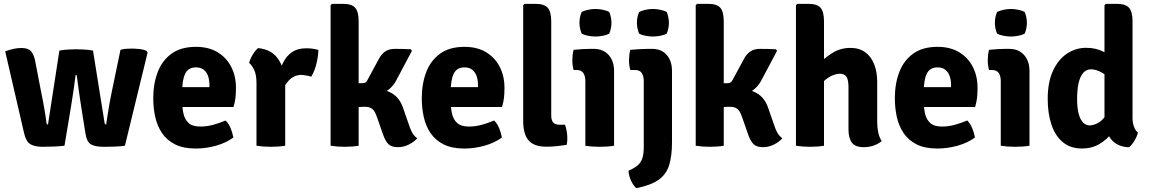

<svg xmlns="http://www.w3.org/2000/svg" viewBox="-20 -756 5959 996"><path d="M7 -489.5Q29 -498 50 -502.5Q71 -507 90.5 -507Q125.5 -507 140.2 -490.8Q155 -474.5 161.5 -444L194 -276Q204 -227.5 211 -186.2Q218 -145 221 -118.5Q222.5 -110 229 -110L288 -493.5Q305.5 -497.5 332.8 -499Q360 -500.5 374 -500.5Q389 -500.5 417.2 -499Q445.5 -497.5 462.5 -493.5L522.5 -118.5Q524 -110 530.5 -110Q536 -145.5 542.8 -187.8Q549.5 -230 559 -276L605 -497.5Q617.5 -501.5 633.2 -502.8Q649 -504 662.5 -504Q678 -504 701.8 -501.8Q725.5 -499.5 741 -491.5L745.5 -482.5L628 0Q605.5 3.5 575 4.5Q544.5 5.5 518.5 5.5Q475.5 5.5 453 -6.5Q430.5 -18.5 423.5 -63L405.5 -175Q401.5 -200 396.8 -231.2Q392 -262.5 387.2 -297Q382.5 -331.5 378 -366H372Q368 -332 363 -297.8Q358 -263.5 353 -232.5Q348 -201.5 344 -176.5L314.5 0Q291 3 259.5 4.2Q228 5.5 201.5 5.5Q160 5.5 137.5 -8Q115 -21.5 105 -65Z M870 -201V-304H1066.5V-315.5Q1066.5 -340.5 1059.5 -361Q1052.5 -381.5 1037 -394Q1021.5 -406.5 996 -406.5Q957.5 -406.5 941.2 -374.8Q925 -343 925 -279V-234Q925 -198 931.5 -167.5Q938 -137 958.2 -118.2Q978.5 -99.5 1019.5 -99.5Q1053.5 -99.5 1086.8 -108.8Q1120 -118 1150.5 -131Q1167 -114.5 1177 -89.5Q1187 -64.5 1190.5 -42.5Q1153 -15 1100.8 -0.2Q1048.5 14.5 995.5 14.5Q930.5 14.5 887.8 -7.2Q845 -29 820.2 -66Q795.5 -103 785.2 -149.5Q775 -196 775 -246Q775 -321.5 798 -381.8Q821 -442 869.8 -477.5Q918.5 -513 996.5 -513Q1062.5 -513 1108.8 -485Q1155 -457 1179.5 -409Q1204 -361 1204 -300.5Q1204 -268.5 1201.2 -247Q1198.5 -225.5 1191.5 -201Z M1631.5 -497Q1631.5 -470.5 1622.5 -429.8Q1613.5 -389 1594.5 -358Q1582 -362.5 1569.8 -364.2Q1557.5 -366 1544.5 -367.5Q1523.5 -367.5 1506.8 -359.5Q1490 -351.5 1476.8 -337Q1463.5 -322.5 1452.2 -301.8Q1441 -281 1431 -255.5L1413.5 -278Q1416 -318.5 1424.2 -358.8Q1432.5 -399 1449.2 -432.2Q1466 -465.5 1494.8 -485.5Q1523.5 -505.5 1567.5 -505.5Q1589 -505.5 1603 -503.2Q1617 -501 1631.5 -497ZM1272.5 -429.5Q1277 -449.5 1291 -472.5Q1305 -495.5 1319 -506.5Q1385.5 -500 1419.2 -455Q1453 -410 1459.5 -337V0Q1426.5 5.5 1385 5.5Q1344.5 5.5 1310.5 0V-325.5Q1310.5 -369.5 1297.8 -394.8Q1285 -420 1272.5 -429.5Z M1840.5 0Q1808.5 5.5 1767 5.5Q1729.5 5.5 1695 0V-729L1702 -736H1760Q1804.5 -736 1822.5 -715.8Q1840.5 -695.5 1840.5 -645.5ZM2096.5 -122.5Q2108.5 -85 2118.8 -67.2Q2129 -49.5 2144.5 -38.5Q2127 -19 2100 -5.8Q2073 7.5 2044.5 7.5Q2011.5 7.5 1995.2 -8Q1979 -23.5 1966.5 -60L1935.5 -148.5Q1924.5 -181 1910.5 -191.5Q1896.5 -202 1874 -202Q1853.5 -202 1837.8 -200.5Q1822 -199 1805 -196.5L1765.5 -192V-295H1919Q1973.5 -295 2013 -272Q2052.5 -249 2070.5 -197.5ZM2036 -340Q2013.5 -297 1972.2 -275.8Q1931 -254.5 1869 -254.5H1783V-323L1859 -324.5Q1869.5 -324.5 1875.2 -327.8Q1881 -331 1886.5 -341.5L1943.5 -447Q1957.5 -474.5 1977.5 -488.5Q1997.5 -502.5 2028 -502.5Q2051.5 -502.5 2071 -502Q2090.5 -501.5 2111 -500.5L2117 -492.5Z M2263 -201V-304H2459.5V-315.5Q2459.5 -340.5 2452.5 -361Q2445.5 -381.5 2430 -394Q2414.5 -406.5 2389 -406.5Q2350.5 -406.5 2334.2 -374.8Q2318 -343 2318 -279V-234Q2318 -198 2324.5 -167.5Q2331 -137 2351.2 -118.2Q2371.5 -99.5 2412.5 -99.5Q2446.5 -99.5 2479.8 -108.8Q2513 -118 2543.5 -131Q2560 -114.5 2570 -89.5Q2580 -64.5 2583.5 -42.5Q2546 -15 2493.8 -0.2Q2441.5 14.5 2388.5 14.5Q2323.5 14.5 2280.8 -7.2Q2238 -29 2213.2 -66Q2188.5 -103 2178.2 -149.5Q2168 -196 2168 -246Q2168 -321.5 2191 -381.8Q2214 -442 2262.8 -477.5Q2311.5 -513 2389.5 -513Q2455.5 -513 2501.8 -485Q2548 -457 2572.5 -409Q2597 -361 2597 -300.5Q2597 -268.5 2594.2 -247Q2591.5 -225.5 2584.5 -201Z M2911 -109Q2923 -75.5 2923 -38Q2923 -30 2922.2 -21Q2921.5 -12 2919.5 -4.5Q2898 -1 2870.2 2Q2842.5 5 2815 5Q2750 5 2722 -27.8Q2694 -60.5 2694 -129V-729L2701 -736H2758.5Q2803 -736 2821.2 -715.8Q2839.5 -695.5 2839.5 -645.5V-156Q2839.5 -133 2849.5 -121Q2859.5 -109 2882.5 -109Z M3165.5 0Q3132.5 5.5 3091 5.5Q3050.5 5.5 3016.5 0V-336Q3016.5 -361 3006.2 -377Q2996 -393 2969.5 -393H2955.5Q2949 -417.5 2949 -443.5Q2949 -456 2950.5 -470.2Q2952 -484.5 2955.5 -497.5Q2977.5 -500 3000.8 -501.2Q3024 -502.5 3039.5 -502.5H3060.5Q3108.5 -502.5 3137 -471.2Q3165.5 -440 3165.5 -387ZM2986 -638Q2986 -668 2997.5 -694Q3010 -700.5 3029.8 -705Q3049.5 -709.5 3069 -709.5Q3088 -709.5 3108.8 -705Q3129.5 -700.5 3140.5 -694Q3146 -681.5 3149 -666.2Q3152 -651 3152 -638Q3152 -608.5 3140.5 -581.5Q3129.5 -575 3108.8 -570.8Q3088 -566.5 3069 -566.5Q3049.5 -566.5 3029 -570.8Q3008.5 -575 2997.5 -581.5Q2986 -608.5 2986 -638Z M3466 -18Q3466 53 3451.2 100.5Q3436.5 148 3396.8 176.5Q3357 205 3281 220Q3265.5 207 3253.5 181.2Q3241.5 155.5 3240.5 129.5Q3269.5 117 3286.8 102.8Q3304 88.5 3311.8 66.2Q3319.5 44 3319.5 7V-336Q3319.5 -361 3309.2 -377Q3299 -393 3272.5 -393H3249.5Q3243 -417.5 3243 -443.5Q3243 -456 3244.5 -470.2Q3246 -484.5 3249.5 -497.5Q3275 -500 3301 -501.2Q3327 -502.5 3342.5 -502.5H3363Q3411 -502.5 3438.5 -471.2Q3466 -440 3466 -387ZM3284 -638Q3284 -668 3295.5 -694Q3308 -700.5 3327.8 -705Q3347.5 -709.5 3367 -709.5Q3386 -709.5 3406.8 -705Q3427.5 -700.5 3438.5 -694Q3444 -681.5 3447 -666.2Q3450 -651 3450 -638Q3450 -608.5 3438.5 -581.5Q3427.5 -575 3406.8 -570.8Q3386 -566.5 3367 -566.5Q3347.5 -566.5 3327 -570.8Q3306.5 -575 3295.5 -581.5Q3284 -608.5 3284 -638Z M3734.5 0Q3702.5 5.5 3661 5.5Q3623.5 5.5 3589 0V-729L3596 -736H3654Q3698.5 -736 3716.5 -715.8Q3734.5 -695.5 3734.5 -645.5ZM3990.5 -122.5Q4002.5 -85 4012.8 -67.2Q4023 -49.5 4038.5 -38.5Q4021 -19 3994 -5.8Q3967 7.5 3938.5 7.5Q3905.5 7.5 3889.2 -8Q3873 -23.5 3860.5 -60L3829.5 -148.5Q3818.5 -181 3804.5 -191.5Q3790.5 -202 3768 -202Q3747.5 -202 3731.8 -200.5Q3716 -199 3699 -196.5L3659.5 -192V-295H3813Q3867.5 -295 3907 -272Q3946.5 -249 3964.5 -197.5ZM3930 -340Q3907.5 -297 3866.2 -275.8Q3825 -254.5 3763 -254.5H3677V-323L3753 -324.5Q3763.5 -324.5 3769.2 -327.8Q3775 -331 3780.5 -341.5L3837.5 -447Q3851.5 -474.5 3871.5 -488.5Q3891.5 -502.5 3922 -502.5Q3945.5 -502.5 3965 -502Q3984.5 -501.5 4005 -500.5L4011 -492.5Z M4254.5 0Q4222.5 5.5 4181 5.5Q4144.5 5.5 4109 0V-729L4116 -736H4174Q4218.5 -736 4236.5 -715.8Q4254.5 -695.5 4254.5 -645.5ZM4530.5 -122.5Q4530.5 -93.5 4536 -68.2Q4541.5 -43 4554 -24Q4538 -10.5 4513.8 -1.5Q4489.5 7.5 4461.5 7.5Q4416.5 7.5 4399 -16.2Q4381.5 -40 4381.5 -84.5V-303Q4381.5 -339.5 4372 -356.5Q4362.5 -373.5 4336 -373.5Q4319.5 -373.5 4297.8 -364.5Q4276 -355.5 4255.2 -336.2Q4234.5 -317 4219 -286V-417.5Q4253.5 -452.5 4296 -480Q4338.5 -507.5 4391.5 -507.5Q4437.5 -507.5 4468.5 -484.8Q4499.5 -462 4515 -422.2Q4530.5 -382.5 4530.5 -331Z M4717 -201V-304H4913.5V-315.5Q4913.5 -340.5 4906.5 -361Q4899.5 -381.5 4884 -394Q4868.5 -406.5 4843 -406.5Q4804.5 -406.5 4788.2 -374.8Q4772 -343 4772 -279V-234Q4772 -198 4778.5 -167.5Q4785 -137 4805.2 -118.2Q4825.5 -99.5 4866.5 -99.5Q4900.5 -99.5 4933.8 -108.8Q4967 -118 4997.5 -131Q5014 -114.5 5024 -89.5Q5034 -64.5 5037.5 -42.5Q5000 -15 4947.8 -0.2Q4895.5 14.5 4842.5 14.5Q4777.5 14.5 4734.8 -7.2Q4692 -29 4667.2 -66Q4642.5 -103 4632.2 -149.5Q4622 -196 4622 -246Q4622 -321.5 4645 -381.8Q4668 -442 4716.8 -477.5Q4765.5 -513 4843.5 -513Q4909.5 -513 4955.8 -485Q5002 -457 5026.5 -409Q5051 -361 5051 -300.5Q5051 -268.5 5048.2 -247Q5045.5 -225.5 5038.5 -201Z M5320.5 0Q5287.5 5.5 5246 5.5Q5205.5 5.5 5171.5 0V-336Q5171.5 -361 5161.2 -377Q5151 -393 5124.5 -393H5110.5Q5104 -417.5 5104 -443.5Q5104 -456 5105.5 -470.2Q5107 -484.5 5110.5 -497.5Q5132.5 -500 5155.8 -501.2Q5179 -502.5 5194.5 -502.5H5215.5Q5263.5 -502.5 5292 -471.2Q5320.5 -440 5320.5 -387ZM5141 -638Q5141 -668 5152.5 -694Q5165 -700.5 5184.8 -705Q5204.5 -709.5 5224 -709.5Q5243 -709.5 5263.8 -705Q5284.5 -700.5 5295.5 -694Q5301 -681.5 5304 -666.2Q5307 -651 5307 -638Q5307 -608.5 5295.5 -581.5Q5284.5 -575 5263.8 -570.8Q5243 -566.5 5224 -566.5Q5204.5 -566.5 5184 -570.8Q5163.5 -575 5152.5 -581.5Q5141 -608.5 5141 -638Z M5855 -144Q5855 -119.5 5862.5 -99Q5870 -78.5 5883 -68.5Q5878.5 -48.5 5864.8 -25.8Q5851 -3 5836.5 8Q5773 5.5 5741.2 -37Q5709.5 -79.5 5709.5 -140V-729L5716.5 -736H5774Q5818.5 -736 5836.8 -715.8Q5855 -695.5 5855 -645.5ZM5415 -243Q5415 -329.5 5442.2 -388.5Q5469.5 -447.5 5515 -477.8Q5560.5 -508 5614.5 -508Q5666 -508 5706 -486.8Q5746 -465.5 5779.5 -444.5L5756.5 -338Q5727.5 -361.5 5696.8 -379Q5666 -396.5 5640 -396.5Q5615.5 -396.5 5599.2 -378Q5583 -359.5 5575.2 -325Q5567.5 -290.5 5567.5 -242.5Q5567.5 -194.5 5576 -164.2Q5584.5 -134 5599.2 -119.8Q5614 -105.5 5632 -105.5Q5649 -105.5 5671 -115.5Q5693 -125.5 5713.8 -153Q5734.5 -180.5 5748 -232.5L5781 -145.5Q5776 -106 5749.8 -69.2Q5723.5 -32.5 5683.2 -9Q5643 14.5 5594 14.5Q5533.5 14.5 5493.8 -18.2Q5454 -51 5434.5 -109.2Q5415 -167.5 5415 -243Z"/></svg>

Font: Signika Negative
Style: Bold
Weight: 700
Designer: Anna Giedry
Foundry: Anna Giedry
Version: Version 2.001